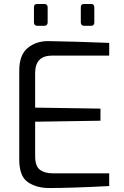

<svg xmlns="http://www.w3.org/2000/svg" viewBox="-20 -943 627 967"><path d="M77 -139V-588Q77 -666 119 -701Q161 -736 222 -736Q382 -733 471 -729L530 -727V-663H242Q157 -663 157 -575V-401L486 -396V-335L157 -330V-157Q157 -106 181 -88Q205 -70 246 -70H530V-6Q340 4 227 4Q164 4 120.5 -25.5Q77 -55 77 -139ZM151 -829V-907Q151 -923 167 -923H204Q211 -923 215.5 -918.5Q220 -914 220 -907V-829Q220 -822 215.5 -817.5Q211 -813 204 -813H167Q160 -813 155.5 -817.5Q151 -822 151 -829ZM387 -829V-907Q387 -923 403 -923H440Q447 -923 451 -918.5Q455 -914 455 -907V-829Q455 -822 451 -817.5Q447 -813 440 -813H403Q396 -813 391.5 -817.5Q387 -822 387 -829Z"/></svg>

Font: Exo
Style: Regular
Weight: 400
Designer: Natanael Gama
Foundry: Natanael Gama
Version: Version 1.500; ttfautohint (v1.6)